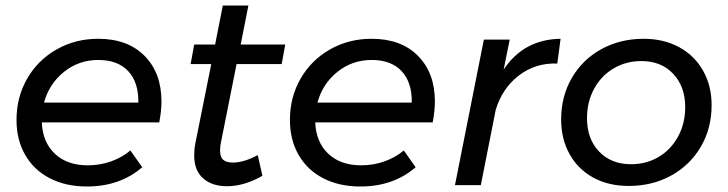

<svg xmlns="http://www.w3.org/2000/svg" viewBox="-20 -673 2647 698"><path d="M567 -304Q567 -270 559 -228H132Q135 -156 179.5 -114Q224 -72 299 -72Q343 -72 383 -86Q423 -100 454 -126L497 -65Q416 5 296 5Q219 5 161 -25Q103 -55 71.5 -110Q40 -165 40 -237Q40 -320 79 -387.5Q118 -455 186 -493.5Q254 -532 337 -532Q444 -532 505.5 -470Q567 -408 567 -304ZM337 -455Q267 -455 213 -412Q159 -369 140 -300H483Q484 -374 446 -414.5Q408 -455 337 -455Z M784 -159Q780 -142 780 -126Q780 -102 791.5 -92Q803 -82 827 -82Q866 -82 917 -109L934 -34Q868 4 805 4Q751 4 718.5 -24.5Q686 -53 686 -108Q686 -131 690 -151L748 -440H673L686 -511H762L790 -653H883L855 -511H1017L1004 -440H840Z M1561 -304Q1561 -270 1553 -228H1126Q1129 -156 1173.5 -114Q1218 -72 1293 -72Q1337 -72 1377 -86Q1417 -100 1448 -126L1491 -65Q1410 5 1290 5Q1213 5 1155 -25Q1097 -55 1065.5 -110Q1034 -165 1034 -237Q1034 -320 1073 -387.5Q1112 -455 1180 -493.5Q1248 -532 1331 -532Q1438 -532 1499.5 -470Q1561 -408 1561 -304ZM1331 -455Q1261 -455 1207 -412Q1153 -369 1134 -300H1477Q1478 -374 1440 -414.5Q1402 -455 1331 -455Z M2018 -532 2006 -442Q1926 -445 1865.5 -398Q1805 -351 1782 -273L1728 0H1634L1739 -529H1833L1811 -420Q1884 -530 2018 -532Z M2567 -291Q2567 -206 2527.5 -139Q2488 -72 2419.5 -34.5Q2351 3 2266 3Q2192 3 2136.5 -27.5Q2081 -58 2050.5 -113Q2020 -168 2020 -239Q2020 -323 2059 -390Q2098 -457 2166.5 -494.5Q2235 -532 2320 -532Q2393 -532 2449 -501.5Q2505 -471 2536 -416Q2567 -361 2567 -291ZM2114 -243Q2114 -168 2158 -122Q2202 -76 2274 -76Q2330 -76 2374.5 -102.5Q2419 -129 2445 -176.5Q2471 -224 2471 -284Q2471 -358 2427.5 -404.5Q2384 -451 2312 -451Q2256 -451 2211 -424.5Q2166 -398 2140 -350.5Q2114 -303 2114 -243Z"/></svg>

Font: TypoPRO Montserrat
Style: Italic
Weight: 400
Italic angle: -11.3°
Designer: Julieta Ulanovsky
Foundry: Julieta Ulanovsky
Version: Version 6.001